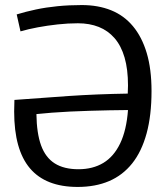

<svg xmlns="http://www.w3.org/2000/svg" viewBox="-20 -729 663 759"><path d="M61 -605 46 -672Q82 -683 122 -691.5Q162 -700 207.5 -704.5Q253 -709 303 -709Q368 -709 419 -688.5Q470 -668 505.5 -625.5Q541 -583 560 -519.5Q579 -456 579 -369Q579 -273 559.5 -201.5Q540 -130 502.5 -83Q465 -36 411 -13Q357 10 287 10Q161 10 98.5 -63.5Q36 -137 36 -288Q36 -299 36.5 -312Q37 -325 37 -334Q140 -342 251.5 -349.5Q363 -357 485 -359Q485 -367 485.5 -375Q486 -383 486 -391Q486 -455 472.5 -501.5Q459 -548 433 -578Q407 -608 370.5 -622.5Q334 -637 288 -637Q249 -637 208 -632.5Q167 -628 129.5 -621Q92 -614 61 -605ZM486 -294Q452 -294 413 -293Q374 -292 334.5 -291Q295 -290 256.5 -288Q218 -286 184.5 -283.5Q151 -281 124 -278Q125 -202 142.5 -154Q160 -106 196.5 -83Q233 -60 290 -60Q347 -60 388.5 -85Q430 -110 455 -162Q480 -214 486 -294Z"/></svg>

Font: Georama ExtraCondensed Thin
Style: Regular
Weight: 400
Version: Version 1.001